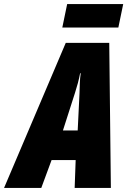

<svg xmlns="http://www.w3.org/2000/svg" viewBox="-77 -929 629 949"><path d="M234 -284 294 -471Q302 -496 308 -518.5Q314 -541 319 -567H322Q318 -539 317.5 -515.5Q317 -492 316 -468L307 -284ZM-57 0H127L178 -138H297L292 0H471L463 -717H248ZM231 -793 255 -909H532L508 -793Z"/></svg>

Font: Noto Sans Display Condensed Black
Style: Italic
Weight: 900
Width: 3
Italic angle: -192°
Designer: Monotype Design Team
Foundry: Monotype Imaging Inc.
Version: Version 1.900